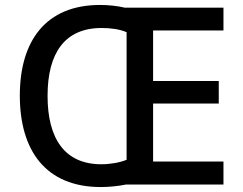

<svg xmlns="http://www.w3.org/2000/svg" viewBox="-20 -745 981 775"><path d="M384 -725C165 -725 60 -580 60 -359C60 -137 165 10 387 10C421 10 458 6 488 0H882V-93H598V-327H863V-418H598V-622H882V-714H484C455 -721 418 -725 384 -725ZM390 -632C427 -632 464 -627 491 -615V-100C464 -89 426 -82 389 -82C240 -82 172 -187 172 -358C172 -529 240 -632 390 -632Z"/></svg>

Font: Noto Sans Gujarati Medium
Style: Regular
Weight: 500
Designer: Jelle Bosma - Monotype Design Team, Universal Thirst
Foundry: Monotype Imaging Inc.
Version: Version 2.106